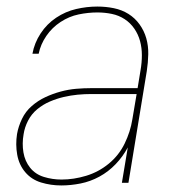

<svg xmlns="http://www.w3.org/2000/svg" viewBox="-20 -558 540 586"><path d="M167 8Q135 8 105.5 -1Q76 -10 57 -32.5Q38 -55 32.5 -86Q27 -117 32 -149Q36 -172 47 -195Q58 -218 77 -234.5Q96 -251 118.5 -261.5Q141 -272 165 -278.5Q189 -285 212.5 -287Q236 -289 259 -289H400L409 -344Q413 -367 413 -389.5Q413 -412 407.5 -432.5Q402 -453 390 -470.5Q378 -488 360.5 -499.5Q343 -511 321.5 -515.5Q300 -520 277 -520Q249 -520 220 -514Q191 -508 165 -491Q139 -474 121.5 -448.5Q104 -423 98 -394H79Q85 -427 104 -456Q123 -485 151.5 -504Q180 -523 212.5 -530.5Q245 -538 277 -538Q303 -538 327.5 -533Q352 -528 372 -515.5Q392 -503 406 -483.5Q420 -464 426.5 -441Q433 -418 432.5 -392.5Q432 -367 428 -341L372 0H352L370 -108Q355 -80 333 -57Q311 -34 283.5 -19Q256 -4 226 2Q196 8 167 8ZM168 -10Q205 -10 243 -21.5Q281 -33 312 -58.5Q343 -84 360.5 -120Q378 -156 384 -194L397 -271H259Q238 -271 217 -269Q196 -267 174.5 -262Q153 -257 132 -248Q111 -239 93.5 -224.5Q76 -210 65.5 -189.5Q55 -169 52 -148Q47 -120 51.5 -93Q56 -66 72 -46Q88 -26 114 -18Q140 -10 168 -10Z"/></svg>

Font: Iosevka Curly Thin Oblique
Style: Regular
Weight: 100
Italic angle: -9°
Monospace: yes
Designer: Belleve Invis
Foundry: Belleve Invis
Version: Version 11.1.0; ttfautohint (v1.8.3)